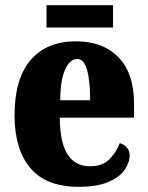

<svg xmlns="http://www.w3.org/2000/svg" viewBox="-20 -709 569 739"><path d="M283 10Q157 10 96.5 -62.5Q36 -135 36 -265Q36 -406 98 -478Q160 -550 272 -550Q376 -550 436 -488.5Q496 -427 496 -308V-256H210Q211 -159 240.5 -114Q270 -69 327 -69Q373 -69 399.5 -94.5Q426 -120 441 -158Q457 -154 468 -141.5Q479 -129 479 -111Q479 -83 459.5 -55Q440 -27 397 -8.5Q354 10 283 10ZM327 -323Q327 -398 315 -440Q303 -482 277 -482Q249 -482 230.5 -441Q212 -400 212 -323ZM159 -603V-689H415V-603Z"/></svg>

Font: Noto Serif Lao Condensed Black
Style: Regular
Weight: 900
Width: 3
Designer: Monotype Design Team
Foundry: Monotype Imaging Inc.
Version: Version 2.003; ttfautohint (v1.8.4.7-5d5b)